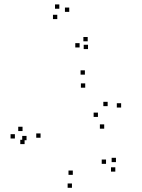

<svg xmlns="http://www.w3.org/2000/svg" viewBox="-20 -848 660 890"><path d="M514.5 -52.5V-72.5H494.5V-52.5ZM517.5 -96.5V-116.5H497.5V-96.5ZM471.5 -88.5V-108.5H451.5V-88.5ZM317.5 -37.5V-57.5H297.5V-37.5ZM168 -209.5V-229.5H148V-209.5ZM375 -441.5V-461.5H355V-441.5ZM479 -356V-376H459V-356ZM434 -306V-326H414V-306ZM84.5 -240.5V-260.5H64.5V-240.5ZM49 -206V-226H29V-206ZM94 -180V-200H74V-180ZM463 -251.5V-271.5H443V-251.5ZM541.5 -349.5V-369.5H521.5V-349.5ZM373.5 -502V-522H353.5V-502ZM103 -198V-218H83V-198ZM313.5 22.5V2.5H293.5V22.5ZM386.5 -656.5V-676.5H366.5V-656.5ZM301 -793V-813H281V-793ZM255 -807.5V-827.5H235V-807.5ZM245.5 -759.5V-779.5H225.5V-759.5ZM349 -628V-648H329V-628ZM388 -620.5V-640.5H368V-620.5Z"/></svg>

Font: Monaspace Radon Dots Var
Style: Regular
Weight: 400
Designer: Riley Cran and the Lettermatic Team
Version: Version 1.100 (Monaspace Radon Dots)